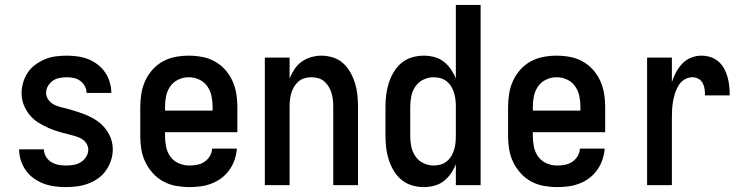

<svg xmlns="http://www.w3.org/2000/svg" viewBox="-20 -755 3040 783"><path d="M248 8Q226 8 203 5Q180 2 158.5 -6Q137 -14 118 -27.5Q99 -41 85.5 -60Q72 -79 65 -101Q58 -123 58 -146Q58 -146 58 -146Q58 -146 58 -146H159Q159 -131 167 -117Q175 -103 188.5 -94.5Q202 -86 217.5 -83Q233 -80 249 -80Q264 -80 279.5 -82.5Q295 -85 308.5 -93Q322 -101 331 -115Q340 -129 340 -145Q340 -156 334 -167Q328 -178 318.5 -185Q309 -192 298 -196Q287 -200 275 -203Q251 -209 227.5 -215.5Q204 -222 181.5 -231.5Q159 -241 138 -254Q117 -267 101.5 -285.5Q86 -304 77 -327Q68 -350 68 -375Q68 -397 74.5 -419Q81 -441 93.5 -459.5Q106 -478 124.5 -491.5Q143 -505 163.5 -513.5Q184 -522 206.5 -525Q229 -528 252 -528Q274 -528 296 -525Q318 -522 339 -514Q360 -506 378 -492Q396 -478 408.5 -460Q421 -442 427.5 -420Q434 -398 434 -376Q434 -376 434 -376Q434 -376 434 -376H333Q333 -390 326 -403.5Q319 -417 307 -425.5Q295 -434 280.5 -437Q266 -440 251 -440Q237 -440 222 -437Q207 -434 195 -425.5Q183 -417 175.5 -404Q168 -391 168 -376Q168 -360 178.5 -346.5Q189 -333 204 -326.5Q219 -320 234.5 -316.5Q250 -313 265.5 -308.5Q281 -304 296.5 -299Q312 -294 327 -288Q342 -282 356 -274.5Q370 -267 383 -257Q396 -247 406.5 -234.5Q417 -222 424.5 -208Q432 -194 436 -178Q440 -162 440 -146Q440 -123 432.5 -100.5Q425 -78 412 -59.5Q399 -41 380 -27.5Q361 -14 339 -6Q317 2 294.5 5Q272 8 248 8Z M752 8Q725 8 697.5 3Q670 -2 646 -15Q622 -28 603.5 -48.5Q585 -69 573 -93.5Q561 -118 556.5 -145.5Q552 -173 552 -200V-320Q552 -347 556.5 -374Q561 -401 572.5 -426Q584 -451 602.5 -471.5Q621 -492 645 -505Q669 -518 696 -523Q723 -528 750 -528Q777 -528 804 -523Q831 -518 855 -505Q879 -492 897.5 -471.5Q916 -451 927.5 -426Q939 -401 943.5 -374Q948 -347 948 -320V-216H653V-200Q653 -178 657.5 -156Q662 -134 675 -116Q688 -98 709 -89Q730 -80 752 -80Q768 -80 784 -83Q800 -86 813.5 -95Q827 -104 835.5 -118Q844 -132 845 -149H946Q944 -125 936.5 -103Q929 -81 915.5 -62Q902 -43 883.5 -29Q865 -15 843 -6.5Q821 2 798 5Q775 8 752 8ZM847 -304V-320Q847 -342 842.5 -363.5Q838 -385 825.5 -403Q813 -421 792.5 -430.5Q772 -440 750 -440Q728 -440 707.5 -430.5Q687 -421 674.5 -403Q662 -385 657.5 -363.5Q653 -342 653 -320V-304Z M1060 0V-520H1161V-435Q1169 -455 1181 -473Q1193 -491 1210.5 -503.5Q1228 -516 1249 -522Q1270 -528 1291 -528Q1315 -528 1338.5 -520.5Q1362 -513 1379.5 -497Q1397 -481 1409 -459.5Q1421 -438 1428 -415Q1435 -392 1437.5 -368Q1440 -344 1440 -320V0H1339V-320Q1339 -334 1337.5 -348Q1336 -362 1332 -375.5Q1328 -389 1320.5 -401.5Q1313 -414 1302.5 -423Q1292 -432 1278 -436Q1264 -440 1250 -440Q1236 -440 1222 -436Q1208 -432 1197.5 -423Q1187 -414 1179.5 -401.5Q1172 -389 1168 -375.5Q1164 -362 1162.5 -348Q1161 -334 1161 -320V0Z M1708 8Q1684 8 1660 1Q1636 -6 1617 -22Q1598 -38 1585.5 -59Q1573 -80 1565.5 -103.5Q1558 -127 1555 -151.5Q1552 -176 1552 -200V-320Q1552 -344 1555 -368.5Q1558 -393 1565.5 -416.5Q1573 -440 1585.5 -461Q1598 -482 1617 -498Q1636 -514 1660 -521Q1684 -528 1708 -528Q1730 -528 1751 -522.5Q1772 -517 1789 -504Q1806 -491 1818.5 -473Q1831 -455 1839 -435V-735H1940V0H1839V-85Q1831 -65 1818.5 -47Q1806 -29 1789 -16Q1772 -3 1751 2.5Q1730 8 1708 8ZM1749 -80Q1763 -80 1777 -84Q1791 -88 1802 -97Q1813 -106 1820.5 -118.5Q1828 -131 1832 -144.5Q1836 -158 1837.5 -172Q1839 -186 1839 -200V-320Q1839 -334 1837.5 -348Q1836 -362 1832 -375.5Q1828 -389 1820.5 -401.5Q1813 -414 1802 -423Q1791 -432 1777 -436Q1763 -440 1749 -440Q1727 -440 1707 -430.5Q1687 -421 1674.5 -403Q1662 -385 1657.5 -363.5Q1653 -342 1653 -320V-200Q1653 -178 1657.5 -156.5Q1662 -135 1674.5 -117Q1687 -99 1707 -89.5Q1727 -80 1749 -80Z M2252 8Q2225 8 2197.5 3Q2170 -2 2146 -15Q2122 -28 2103.5 -48.5Q2085 -69 2073 -93.5Q2061 -118 2056.5 -145.5Q2052 -173 2052 -200V-320Q2052 -347 2056.5 -374Q2061 -401 2072.5 -426Q2084 -451 2102.5 -471.5Q2121 -492 2145 -505Q2169 -518 2196 -523Q2223 -528 2250 -528Q2277 -528 2304 -523Q2331 -518 2355 -505Q2379 -492 2397.5 -471.5Q2416 -451 2427.5 -426Q2439 -401 2443.5 -374Q2448 -347 2448 -320V-216H2153V-200Q2153 -178 2157.5 -156Q2162 -134 2175 -116Q2188 -98 2209 -89Q2230 -80 2252 -80Q2268 -80 2284 -83Q2300 -86 2313.5 -95Q2327 -104 2335.5 -118Q2344 -132 2345 -149H2446Q2444 -125 2436.5 -103Q2429 -81 2415.5 -62Q2402 -43 2383.5 -29Q2365 -15 2343 -6.5Q2321 2 2298 5Q2275 8 2252 8ZM2347 -304V-320Q2347 -342 2342.5 -363.5Q2338 -385 2325.5 -403Q2313 -421 2292.5 -430.5Q2272 -440 2250 -440Q2228 -440 2207.5 -430.5Q2187 -421 2174.5 -403Q2162 -385 2157.5 -363.5Q2153 -342 2153 -320V-304Z M2619 0V-520H2720V-420Q2726 -440 2736.5 -459.5Q2747 -479 2762 -495Q2777 -511 2797.5 -519.5Q2818 -528 2840 -528Q2859 -528 2877 -522.5Q2895 -517 2909.5 -504.5Q2924 -492 2933 -475.5Q2942 -459 2947 -441Q2952 -423 2954 -404Q2956 -385 2956 -366H2855Q2855 -379 2853.5 -391.5Q2852 -404 2846 -415.5Q2840 -427 2828.5 -433.5Q2817 -440 2805 -440Q2787 -440 2772 -431Q2757 -422 2748 -407.5Q2739 -393 2733.5 -376.5Q2728 -360 2725 -343.5Q2722 -327 2721 -310Q2720 -293 2720 -276V0Z"/></svg>

Font: Zed Sans Semibold
Style: Regular
Weight: 600
Designer: Belleve Invis
Foundry: Belleve Invis
Version: Version 1.0.0; ttfautohint (v1.8.4)